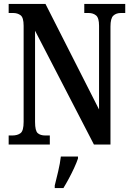

<svg xmlns="http://www.w3.org/2000/svg" viewBox="-20 -734 671 975"><path d="M24 0V-46H42Q69 -46 84.5 -58Q100 -70 100 -115V-603Q100 -645 84.5 -656.5Q69 -668 47 -668H24V-714H211L483 -178V-603Q483 -643 468 -655.5Q453 -668 430 -668H408V-714H616V-668H594Q570 -668 555.5 -654.5Q541 -641 541 -599V0H457L158 -578V-115Q158 -70 171.5 -58Q185 -46 210 -46H233V0ZM258 208Q266 176 275.5 136Q285 96 289 61H376V71Q369 92 356.5 119Q344 146 329.5 173Q315 200 302 221H258Z"/></svg>

Font: Noto Serif Devanagari ExtraCondensed SemiBold
Style: Regular
Weight: 600
Width: 2
Designer: Universal Thirst, Indian Type Foundry and the Monotype Design Team
Foundry: Monotype Imaging Inc.
Version: Version 2.004; ttfautohint (v1.8.4.7-5d5b)